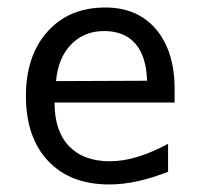

<svg xmlns="http://www.w3.org/2000/svg" viewBox="-20 -485 540 517"><path d="M450.2 -245.1V-209H127V-207Q127 -131.8 166 -91.3Q205.1 -50.8 275.4 -50.8Q311.5 -50.8 350.1 -62.5Q388.7 -74.2 432.6 -97.7V-22.5Q390.6 -5.9 351.1 2.9Q311.5 11.7 274.4 11.7Q168.9 11.7 109.4 -51.8Q49.8 -115.2 49.8 -226.6Q49.8 -335 107.9 -399.9Q166 -464.8 263.7 -464.8Q350.6 -464.8 400.4 -405.8Q450.2 -346.7 450.2 -245.1ZM376 -267.6Q374 -333 344.7 -367.2Q315.4 -401.4 259.8 -401.4Q207 -401.4 171.9 -365.7Q136.7 -330.1 130.9 -266.6Z"/></svg>

Font: BabelStone Marchen
Style: Regular
Weight: 400
Designer: Andrew West
Foundry: Andrew West
Version: Version 9.003 2021-11-11